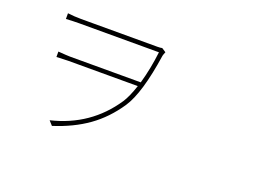

<svg xmlns="http://www.w3.org/2000/svg" viewBox="-104 -955 1707 1241"><g transform="rotate(20 750.0 -335.0)"><path d="M827.1 -692.4 855.5 -673.8Q846.7 -652.3 845.7 -646.5Q805.7 -376 733.4 -267.6Q660.2 -158.2 562 -88.4Q463.9 -18.6 329.1 24.4L302.7 -4.9Q563.5 -67.4 708 -284.2Q736.3 -327.1 762.7 -407.2H285.2Q280.3 -407.2 204.1 -404.3V-441.4Q267.6 -436.5 285.2 -436.5H772.5Q802.7 -542 816.4 -659.2H269.5Q233.4 -659.2 177.7 -656.2V-695.3Q224.6 -689.5 269.5 -689.5H795.9Q816.4 -689.5 827.1 -692.4Z"/></g></svg>

Font: Bpmf Zihi Sans ExtraLight
Style: ExtraLight
Weight: 250
Foundry: But Ko
Version: Version 1.320